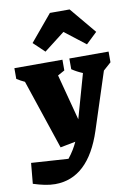

<svg xmlns="http://www.w3.org/2000/svg" viewBox="-143 -831 762 1094"><g transform="rotate(-10 238.0 -284.0)"><path d="M152 -2 17 -405Q-7 -416 -29 -430V-492H249V-430L209 -408L279 -142L351 -397Q317 -411 289 -430V-492H516V-430L471 -390L364 -61Q279 199 86 199Q57 199 25.5 192.5Q-6 186 -40 175L-29 56L185 70Q204 46 217 24.5Q230 3 240 -19ZM339 -767 466 -615 402 -554 282 -647 162 -554 98 -615 225 -767Z"/></g></svg>

Font: Piazzolla ExtraBold
Style: Regular
Weight: 800
Designer: Juan Pablo del Peral
Foundry: Huerta Tipografica
Version: Version 1.330